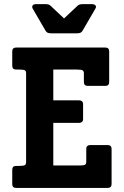

<svg xmlns="http://www.w3.org/2000/svg" viewBox="-20 -921 607 941"><path d="M526.9 -19Q526.9 0 507.8 0H59.1Q40 0 40 -19V-88.9Q40 -107.9 59.1 -107.9H74.2Q94.2 -107.9 101.1 -111.3Q107.9 -114.7 107.9 -126V-562Q107.9 -572.8 101.8 -576.4Q95.7 -580.1 74.2 -580.1H59.1Q40 -580.1 40 -599.1V-668.9Q40 -688 59.1 -688H496.1Q515.1 -688 515.1 -668.9V-519Q515.1 -500 496.1 -500H410.2Q391.1 -500 391.1 -519V-562Q391.1 -572.8 384.5 -576.4Q377.9 -580.1 356.9 -580.1H241.2V-429.2H368.2Q377 -429.2 382.1 -424.6Q387.2 -419.9 387.2 -410.2V-337.9Q387.2 -328.1 382.1 -323.5Q377 -318.8 368.2 -318.8H241.2V-109.9H369.1Q389.2 -109.9 396 -113.3Q402.8 -116.7 402.8 -127.9V-190.9Q402.8 -200.7 408 -205.3Q413.1 -210 421.9 -210H507.8Q526.9 -210 526.9 -190.9ZM385.3 -771.5Q380.9 -763.7 374.8 -760.7Q368.7 -757.8 357.9 -757.8H230Q219.2 -757.8 213.1 -760.7Q207 -763.7 202.6 -771.5L139.6 -879.9Q136.2 -886.7 139.6 -893.8Q143.1 -900.9 159.7 -900.9H199.2Q209 -900.9 215.8 -899.4Q222.7 -897.9 228 -892.6L293.9 -830.6L359.9 -892.6Q365.2 -897.9 372.3 -899.4Q379.4 -900.9 389.2 -900.9H428.2Q436.5 -900.9 441.4 -898.9Q446.3 -897 448.5 -893.8Q450.7 -890.6 450.4 -887Q450.2 -883.3 448.2 -879.9Z"/></svg>

Font: New Telegraph
Style: Bold
Weight: 700
Designer: Frank Baranowski
Foundry: Frank Baranowski
Version: Version 3.001